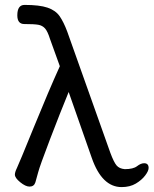

<svg xmlns="http://www.w3.org/2000/svg" viewBox="-20 -740 619 774"><path d="M470.2 14.2Q391.1 14.2 350.1 -103L256.8 -369.1Q223.1 -287.1 181.6 -178.5Q140.1 -69.8 134 -45.9Q127.9 -22 122.6 -4.9Q117.2 12.2 99.1 12.2Q83 12.2 61.5 -5.4Q40 -22.9 40 -36.1Q40 -45.9 48.1 -62.5Q56.2 -79.1 116.2 -226.6Q176.3 -374 221.2 -473.1L181.2 -584Q171.9 -613.8 161.4 -625.5Q150.9 -637.2 134.5 -640.1Q118.2 -643.1 78.1 -643.1Q49.8 -643.1 49.8 -678.2Q49.8 -720.2 79.1 -720.2Q139.2 -720.2 171.6 -709.2Q204.1 -698.2 220.5 -674.6Q236.8 -650.9 251 -612.8L424.8 -124Q439 -85.9 450 -73Q460.9 -60.1 482.9 -58.1Q517.1 -58.1 532.5 -70.1Q547.9 -82 561 -82Q579.1 -82 579.1 -63Q579.1 -50.8 565.2 -32.5Q551.3 -14.2 527.6 0Q503.9 14.2 470.2 14.2Z"/></svg>

Font: LXGW WenKai GB Screen
Style: Regular
Weight: 400
Designer: LXGW / Fontworks Inc.
Foundry: LXGW / Fontworks Inc.
Version: Version 1.321;February 19, 2024;FontCreator 14.0.0.2901 64-b